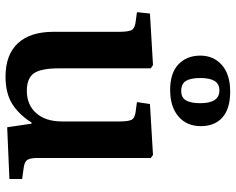

<svg xmlns="http://www.w3.org/2000/svg" viewBox="-99 -739 852 694"><g transform="rotate(90 327.0 -392.0)"><path d="M257 14Q178 14 136.5 -30.5Q95 -75 95 -159V-396Q95 -429 89 -441Q83 -453 61 -456L24 -461L29 -508L215 -519L227 -511V-180Q227 -114 245 -88.5Q263 -63 308 -63Q359 -63 389 -97Q419 -131 419 -190V-396Q419 -430 413 -441.5Q407 -453 386 -456L349 -461L356 -508L540 -519L551 -511V-102Q551 -76 557.5 -65.5Q564 -55 584 -52L627 -46V0L440 8L427 -80H423Q393 -33 354.5 -9.5Q316 14 257 14ZM305 -581Q244 -581 212.5 -611Q181 -641 181 -690Q181 -738 215 -768Q249 -798 311 -798Q373 -798 404.5 -770Q436 -742 436 -692Q436 -641 401 -611Q366 -581 305 -581ZM309 -621Q333 -621 343 -638.5Q353 -656 353 -690Q353 -759 307 -759Q283 -759 272.5 -741.5Q262 -724 262 -690Q262 -655 272.5 -638Q283 -621 309 -621Z"/></g></svg>

Font: Literata 36pt SemiBold
Style: Regular
Weight: 600
Designer: Latin by Veronika Burian and Jose Scaglione. Greek by Irene Vlachou. Cyrillic by Vera Evstafieva.
Foundry: TypeTogether
Version: Version 3.002